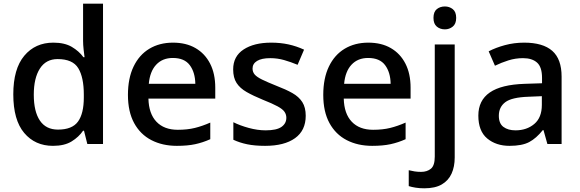

<svg xmlns="http://www.w3.org/2000/svg" viewBox="-20 -780 3141 1040"><path d="M267 10Q170 10 111 -60Q52 -130 52 -269Q52 -407 111.5 -478Q171 -549 269 -549Q330 -549 369 -526Q408 -503 432 -470H438Q436 -484 433 -511Q430 -538 430 -559V-760H538V0H453L435 -72H430Q407 -38 368 -14Q329 10 267 10ZM294 -78Q371 -78 402.5 -121.5Q434 -165 434 -252V-268Q434 -361 404 -410.5Q374 -460 292 -460Q229 -460 196 -408.5Q163 -357 163 -267Q163 -176 196 -127Q229 -78 294 -78Z M917 -549Q988 -549 1039 -519.5Q1090 -490 1118 -435.5Q1146 -381 1146 -305V-246H784Q786 -164 827.5 -120.5Q869 -77 943 -77Q995 -77 1035.5 -87Q1076 -97 1119 -116V-26Q1079 -8 1037.5 1Q996 10 938 10Q860 10 800 -21Q740 -52 706.5 -113.5Q673 -175 673 -266Q673 -356 703.5 -419.5Q734 -483 789 -516Q844 -549 917 -549ZM916 -466Q860 -466 826 -429.5Q792 -393 786 -326H1038Q1037 -388 1008 -427Q979 -466 916 -466Z M1636 -153Q1636 -73 1578 -31.5Q1520 10 1416 10Q1360 10 1319 1.5Q1278 -7 1244 -23V-118Q1280 -100 1327.5 -87Q1375 -74 1419 -74Q1478 -74 1504.5 -92.5Q1531 -111 1531 -142Q1531 -160 1521 -174.5Q1511 -189 1483.5 -204Q1456 -219 1403 -240Q1352 -261 1316 -281.5Q1280 -302 1261.5 -330.5Q1243 -359 1243 -404Q1243 -475 1299.5 -512Q1356 -549 1449 -549Q1499 -549 1542.5 -539.5Q1586 -530 1627 -511L1592 -429Q1556 -444 1519.5 -454.5Q1483 -465 1444 -465Q1397 -465 1372.5 -450Q1348 -435 1348 -409Q1348 -390 1359.5 -376.5Q1371 -363 1399.5 -349Q1428 -335 1478 -315Q1528 -296 1563.5 -276Q1599 -256 1617.5 -227Q1636 -198 1636 -153Z M1975 -549Q2046 -549 2097 -519.5Q2148 -490 2176 -435.5Q2204 -381 2204 -305V-246H1842Q1844 -164 1885.5 -120.5Q1927 -77 2001 -77Q2053 -77 2093.5 -87Q2134 -97 2177 -116V-26Q2137 -8 2095.5 1Q2054 10 1996 10Q1918 10 1858 -21Q1798 -52 1764.5 -113.5Q1731 -175 1731 -266Q1731 -356 1761.5 -419.5Q1792 -483 1847 -516Q1902 -549 1975 -549ZM1974 -466Q1918 -466 1884 -429.5Q1850 -393 1844 -326H2096Q2095 -388 2066 -427Q2037 -466 1974 -466Z M2278 240Q2253 240 2231 236.5Q2209 233 2194 228V142Q2210 146 2226 148.5Q2242 151 2261 151Q2293 151 2314 134Q2335 117 2335 68V-539H2443V73Q2443 123 2426 160.5Q2409 198 2373 219Q2337 240 2278 240ZM2328 -683Q2328 -716 2346 -730.5Q2364 -745 2390 -745Q2414 -745 2432.5 -730.5Q2451 -716 2451 -683Q2451 -651 2432.5 -636Q2414 -621 2390 -621Q2364 -621 2346 -636Q2328 -651 2328 -683Z M2819 -549Q2921 -549 2971.5 -504.5Q3022 -460 3022 -365V0H2945L2924 -75H2920Q2885 -31 2846.5 -10.5Q2808 10 2740 10Q2667 10 2619 -30Q2571 -70 2571 -154Q2571 -236 2633 -279Q2695 -322 2823 -326L2916 -329V-358Q2916 -417 2889 -441Q2862 -465 2813 -465Q2772 -465 2734 -453Q2696 -441 2661 -424L2627 -502Q2665 -522 2715 -535.5Q2765 -549 2819 -549ZM2843 -256Q2752 -253 2717 -226.5Q2682 -200 2682 -153Q2682 -111 2707 -92.5Q2732 -74 2772 -74Q2833 -74 2874 -108.5Q2915 -143 2915 -212V-259Z"/></svg>

Font: Noto Sans Kawi Medium
Style: Regular
Weight: 500
Designer: Fadhl Haqq
Version: Version 1.000